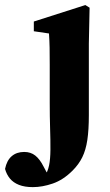

<svg xmlns="http://www.w3.org/2000/svg" viewBox="-119 -519 446 776"><path d="M13.8 237.3Q-19 237.3 -42.1 228.3Q-65.1 219.3 -78.9 202.6Q-92.6 185.9 -98.6 163.7Q-91.6 129.2 -71.6 112.2Q-51.7 95.1 -21.2 95.1Q5.2 95.1 23.6 109.7Q41.9 124.2 56.7 153.4L86.8 210V216.2H61V192.6Q67.7 182.6 71.8 174Q75.9 165.3 79.4 149.1Q84.5 124.5 84.8 86.5Q85.1 48.6 83.5 0.2Q82 -48.2 82 -104.1V-257.7Q82 -298.7 81.5 -326.2Q81 -353.7 79 -383.7L17.7 -392.7V-432L226 -498.6L243.1 -487.9L240.1 -342.7V-54Q240.1 5.8 234 46.6Q227.9 87.3 213.7 116.3Q199.5 145.3 174.6 170.2Q136.6 208.3 94.3 222.8Q52.1 237.3 13.8 237.3Z"/></svg>

Font: Source Serif 4 Variable
Style: Regular
Weight: 400
Designer: Frank Grießhammer
Foundry: Adobe
Version: Version 4.005;hotconv 1.1.0;makeotfexe 2.6.0